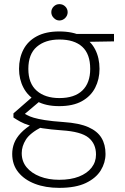

<svg xmlns="http://www.w3.org/2000/svg" viewBox="-20 -676 606 928"><path d="M266 232Q200 232 149 212.5Q98 193 68.5 156.5Q39 120 39 68Q39 41 48.5 16Q58 -9 80.5 -33Q103 -57 144 -82L183 -63Q125 -33 105 -1Q85 31 85 64Q85 104 108.5 132.5Q132 161 173 177Q214 193 266 193Q322 193 361.5 177.5Q401 162 422.5 134.5Q444 107 444 71Q444 19 408 -10.5Q372 -40 279 -46Q224 -50 186 -56Q148 -62 122 -70Q96 -78 78 -88Q60 -98 45 -108V-128L138 -209L181 -194L84 -112L85 -134Q98 -127 110.5 -120Q123 -113 143 -107Q163 -101 197 -95.5Q231 -90 288 -86Q363 -81 407 -61.5Q451 -42 470.5 -9.5Q490 23 490 68Q490 110 467 147.5Q444 185 395 208.5Q346 232 266 232ZM266 -163Q201 -163 158 -187Q115 -211 93.5 -252Q72 -293 72 -343Q72 -396 93.5 -437Q115 -478 158.5 -501Q202 -524 266 -524Q333 -524 376 -501Q419 -478 440 -437Q461 -396 461 -343Q461 -293 440 -252Q419 -211 376 -187Q333 -163 266 -163ZM267 -202Q340 -202 378 -238.5Q416 -275 416 -343Q416 -415 377.5 -450Q339 -485 267 -485Q199 -485 158 -450Q117 -415 117 -343Q117 -273 157.5 -237.5Q198 -202 267 -202ZM356 -473 339 -512H531V-476ZM267 -577Q252 -577 240 -589Q228 -601 228 -617Q228 -633 239.5 -644.5Q251 -656 267 -656Q284 -656 295.5 -644.5Q307 -633 307 -617Q307 -601 295 -589Q283 -577 267 -577Z"/></svg>

Font: DM Sans 12pt ExtraLight
Style: Regular
Weight: 250
Version: Version 4.004;gftools[0.9.30]